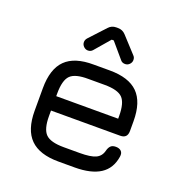

<svg xmlns="http://www.w3.org/2000/svg" viewBox="-127 -811 877 922"><g transform="rotate(20 312.0 -350.0)"><path d="M153.5 -218V-190Q153.5 -123.5 178.5 -98.5Q203.5 -73.5 271 -73.5H353Q408 -73.5 433.8 -85.2Q459.5 -97 467 -126.5Q471 -143 479.8 -152Q488.5 -161 506 -161Q524.5 -161 534 -151.2Q543.5 -141.5 540.5 -123Q531 -60.5 484.2 -30.2Q437.5 0 353 0H271Q173.5 0 126.8 -46.5Q80 -93 80 -190V-305Q80 -404 126.8 -450.2Q173.5 -496.5 271 -495.5H353Q450.5 -495.5 497 -449.2Q543.5 -403 543.5 -305V-255Q543.5 -218 507 -218ZM271 -422Q203.5 -423 178.5 -398Q153.5 -373 153.5 -305V-291.5H470V-305Q470 -372.5 445.2 -397.2Q420.5 -422 353 -422ZM221 -549.5Q208.5 -549.5 199 -559Q189.5 -568.5 189.5 -581Q189.5 -587.5 191.8 -592.8Q194 -598 198 -602.5L272.5 -683Q288 -700.5 311.5 -700.5H320.5Q344 -700.5 360 -683L434 -602.5Q438.5 -598 440.5 -592.8Q442.5 -587.5 442.5 -581Q442.5 -568.5 433.2 -559Q424 -549.5 411 -549.5Q396 -549.5 388 -559.5L321.5 -637.5H311L244 -559.5Q235 -549.5 221 -549.5Z"/></g></svg>

Font: Jura Light SemiBold
Style: Regular
Weight: 600
Version: Version 5.106